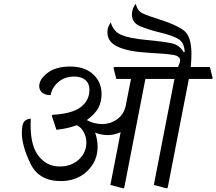

<svg xmlns="http://www.w3.org/2000/svg" viewBox="-20 -1013 1174 1042"><path d="M842.8 -908.2Q935.5 -879.4 977.3 -847.9Q1019 -816.4 1019 -720.2Q1019 -704.6 1018.1 -687Q1017.1 -669.4 1015.1 -649.4H1119.1L1134.3 -588.9L1130.9 -584.5H1004.9L890.1 5.9L884.8 9.3L814.9 -9.3L926.8 -584.5H769L654.3 5.9L648.9 9.3L579.1 -9.3L634.8 -295.4Q615.2 -287.1 598.1 -283.4Q581.1 -279.8 564.5 -279.8Q547.9 -279.8 530.3 -283.2Q512.7 -286.6 496.1 -293Q502.4 -276.4 506.1 -256.1Q509.8 -235.8 509.8 -216.8Q509.8 -138.7 453.6 -84.5Q397.5 -30.3 309.1 -30.3Q190.4 -30.3 144.5 -126.5Q98.6 -222.7 98.6 -291.5Q98.6 -336.9 110.4 -352.1Q122.1 -367.2 147 -369.1Q140.1 -233.9 185.5 -171.6Q231 -109.4 303.7 -109.4Q366.2 -109.4 407.5 -146.7Q448.7 -184.1 448.7 -239.3Q448.7 -269.5 434.8 -295.7Q420.9 -321.8 396.5 -333.5Q373 -324.7 345.5 -318.4Q317.9 -312 286.1 -308.6L261.2 -385.3L265.1 -390.1Q370.6 -395.5 418 -431.6Q465.3 -467.8 465.3 -525.4Q465.3 -560.5 442.9 -579.1Q420.4 -597.7 383.3 -597.7Q332.5 -597.7 297.6 -568.6Q262.7 -539.6 254.4 -496.6Q225.6 -496.6 209.2 -510Q192.9 -523.4 192.9 -545.4Q192.9 -583 238 -617.4Q283.2 -651.9 361.3 -651.9Q439.5 -651.9 485.4 -609.9Q531.2 -567.9 531.2 -502.4Q531.2 -461.9 514.6 -429Q498 -396 451.2 -361.3Q470.7 -350.1 492.2 -345Q513.7 -339.8 533.2 -339.8Q580.1 -339.8 616.7 -366.5Q653.3 -393.1 663.1 -442.9L690.9 -584.5H611.3L595.7 -645L599.6 -649.4H946.3Q951.2 -660.2 954.3 -669.9Q957.5 -679.7 957.5 -685.5Q957.5 -709 918.5 -715.3Q879.4 -721.7 786.6 -726.6Q679.7 -732.4 621.3 -758.3Q563 -784.2 563 -837.4Q563 -853.5 567.4 -865.7Q571.8 -877.9 581.1 -891.6Q595.7 -841.3 639.6 -823Q683.6 -804.7 772.9 -796.4Q877 -786.6 916 -776.9Q955.1 -767.1 977.1 -729.5L982.4 -731.9Q980 -780.8 950 -800Q919.9 -819.3 853 -835.4Q784.7 -852.1 740.2 -870.8Q695.8 -889.6 695.8 -935.1Q695.8 -950.7 701.4 -965.6Q707 -980.5 717.3 -992.7Q724.6 -954.6 754.6 -940.4Q784.7 -926.3 842.8 -908.2Z"/></svg>

Font: Sitara
Style: Italic
Weight: 400
Italic angle: -11°
Designer: Neelakash Kshetrimayum
Foundry: Neelakash Kshetrimayum
Version: Version 1.000;PS Version 1.000;PS 1.0;hotconv 1.;hotconv 1.0